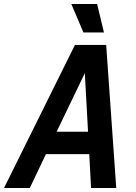

<svg xmlns="http://www.w3.org/2000/svg" viewBox="-55 -933 675 953"><path d="M-35 0 317 -710H472L522 0H397L388 -168H173L93 0ZM366 -570 226 -279H382ZM359 -772 299 -913H427L461 -772Z"/></svg>

Font: Geist Mono SemiBold
Style: Italic
Weight: 600
Italic angle: -12°
Monospace: yes
Designer: Basement.studio, Andrés Briganti, Mateo Zaragoza
Foundry: Basement.studio, Vercel, Andrés Briganti, Guido Ferreyra, Mateo Zaragoza
Version: Version 1.500; ttfautohint (v1.8.4.7-5d5b)